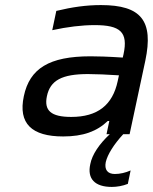

<svg xmlns="http://www.w3.org/2000/svg" viewBox="-20 -529 603 757"><path d="M378 -509C320 -509 264 -501 202 -486L186 -410C245 -423 303 -430 353 -430C454 -430 486 -403 467 -315L464 -302C404 -306 362 -307 337 -307C174 -307 97 -259 74 -150C51 -42 105 9 229 9C308 9 362 -11 405 -52H411L400 0H413C371 39 343 81 336 118C323 176 354 208 421 208C441 208 464 204 484 196L495 143C475 152 453 157 433 157C404 157 391 140 397 110C404 80 429 40 466 0H491L553 -290C586 -447 537 -509 378 -509ZM165 -150C178 -212 224 -237 327 -237C356 -237 405 -235 449 -232L444 -209C424 -115 365 -68 261 -68C181 -68 153 -93 165 -150Z"/></svg>

Font: LT Wave Text Italic
Style: Regular
Weight: 400
Designer: Daniel Lyons
Version: Version 2.5 (Glyphs App)